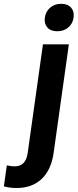

<svg xmlns="http://www.w3.org/2000/svg" viewBox="-126 -757 405 991"><path d="M189.5 -737.3Q224.1 -737.3 241.2 -717.3Q258.3 -697.3 253.9 -666.5Q249.5 -635.3 226.8 -615.5Q204.1 -595.7 169.4 -595.7Q135.3 -595.7 118.2 -615.5Q101.1 -635.3 105.5 -666.5Q109.9 -697.3 132.6 -717.3Q155.3 -737.3 189.5 -737.3ZM229.5 -528.3 150.9 31.2Q138.7 119.6 89.1 166.5Q39.6 213.4 -40.5 213.4Q-73.2 213.4 -106 205.1L-90.8 96.7Q-68.8 101.6 -49.3 101.6Q-21.5 101.6 -4.6 84.5Q12.2 67.4 17.1 31.2L95.7 -528.3Z"/></svg>

Font: Robert Sans ExtraBold
Style: Italic
Weight: 800
Italic angle: -8°
Designer: Christian Robertson (extended by Adam Twardoch)
Foundry: Google
Version: Version 12.135;April 2, 2019;FontCreator 11.5.0.2425 64-bit;